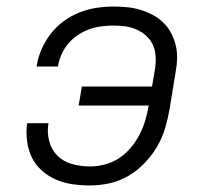

<svg xmlns="http://www.w3.org/2000/svg" viewBox="-20 -558 640 586"><path d="M254 8Q227 8 200 4Q173 0 149.5 -10.5Q126 -21 107 -38Q88 -55 77 -78Q66 -101 62.5 -128Q59 -155 63 -182H128Q123 -155 130 -128Q137 -101 155 -83Q173 -65 199.5 -57.5Q226 -50 254 -50Q277 -50 300 -56Q323 -62 343 -75Q363 -88 379 -107Q395 -126 406 -147.5Q417 -169 423.5 -191Q430 -213 434 -236H220L230 -294H444L453 -347Q456 -366 455 -385Q454 -404 447 -420Q440 -436 427 -448Q414 -460 397.5 -467.5Q381 -475 363 -477.5Q345 -480 326 -480Q308 -480 289 -477.5Q270 -475 252 -468.5Q234 -462 217.5 -451Q201 -440 188.5 -425Q176 -410 168 -392.5Q160 -375 157 -356Q157 -356 156.5 -355.5Q156 -355 156 -355H92Q92 -356 92 -356.5Q92 -357 92 -357Q96 -383 107 -408Q118 -433 135 -455Q152 -477 174.5 -493.5Q197 -510 222.5 -520Q248 -530 274 -534Q300 -538 326 -538Q347 -538 368 -536Q389 -534 408.5 -528Q428 -522 446 -512.5Q464 -503 478 -489.5Q492 -476 501.5 -458.5Q511 -441 516 -421Q521 -401 520.5 -380Q520 -359 516 -338L498 -228Q493 -198 484.5 -168.5Q476 -139 460 -111.5Q444 -84 421.5 -60.5Q399 -37 371.5 -21Q344 -5 314 1.5Q284 8 254 8Z"/></svg>

Font: Iosevka Curly LtExObl
Style: Regular
Weight: 300
Width: 7
Italic angle: -9°
Monospace: yes
Designer: Belleve Invis
Foundry: Belleve Invis
Version: Version 11.1.0; ttfautohint (v1.8.3)